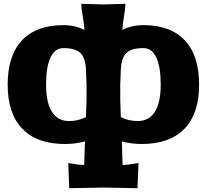

<svg xmlns="http://www.w3.org/2000/svg" viewBox="-20 -741 1078 1001"><path d="M633.8 -721.2Q633.8 -699.2 627 -658.7Q620.1 -618.2 619.1 -600.1L618.2 -585Q666.5 -609.9 728 -609.9Q869.1 -609.9 943.6 -530.5Q1018.1 -451.2 1018.1 -299.8Q1018.1 -148.4 941.2 -69.3Q864.3 9.8 717.8 9.8Q665.5 9.8 615.2 -3.9L619.1 119.1Q644.5 119.1 678.2 112.8L702.1 108.9L696.8 240.2L519 236.8L340.8 240.2L335.9 108.9L359.9 112.8Q393.6 119.1 418.9 119.1L422.9 -3.9Q372.6 9.8 319.8 9.8Q173.3 9.8 96.7 -69.3Q20 -148.4 20 -299.8Q20 -451.2 94.5 -530.5Q168.9 -609.9 310.1 -609.9Q371.6 -609.9 419.9 -585L418.9 -600.1Q418 -618.2 410.9 -658.7Q403.8 -699.2 403.8 -721.2L519 -717.8ZM428.2 -377.9Q425.8 -437 400.1 -463.6Q374.5 -490.2 310.1 -490.2Q266.6 -490.2 243.4 -441.4Q220.2 -392.6 220.2 -299.8Q220.2 -206.5 250.7 -158.2Q281.2 -109.9 339.8 -109.9Q388.7 -109.9 428.2 -130.9L431.2 -220.2V-299.8ZM609.9 -130.9Q649.4 -109.9 698.2 -109.9Q756.8 -109.9 787.4 -158.2Q817.9 -206.5 817.9 -299.8Q817.9 -392.6 794.7 -441.4Q771.5 -490.2 728 -490.2Q663.6 -490.2 637.9 -463.6Q612.3 -437 609.9 -377.9L606.9 -299.8V-220.2Z"/></svg>

Font: Zantroke
Style: Regular
Weight: 500
Foundry: gluk
Version: Version 0.36